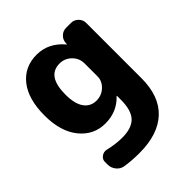

<svg xmlns="http://www.w3.org/2000/svg" viewBox="-208 -662 1025 1025"><g transform="rotate(-45 304.5 -150.0)"><path d="M289 -410Q194 -410 194 -270Q194 -200 219.5 -165Q245 -130 289 -130Q328 -130 356 -156.5Q384 -183 384 -218V-315Q384 -355 356 -382.5Q328 -410 289 -410ZM236 -10Q149 -10 92.5 -79.5Q36 -149 36 -270Q36 -394 90 -462Q144 -530 236 -530Q324 -530 387 -456L389 -454Q390 -454 390 -455V-463Q391 -487 408 -503.5Q425 -520 449 -520H486Q509 -520 526 -503Q543 -486 543 -463V-45Q543 90 468.5 160Q394 230 253 230Q193 230 145 222Q121 218 105 198Q89 178 89 153V133Q89 113 106 101Q123 89 143 94Q197 107 246 107Q318 107 351 72.5Q384 38 384 -43V-71Q384 -72 383 -72Q382 -72 381 -71Q324 -10 236 -10Z"/></g></svg>

Font: Rounded Mplus 1c ExtraBold
Style: Regular
Weight: 800
Version: Version 1.059.20150529